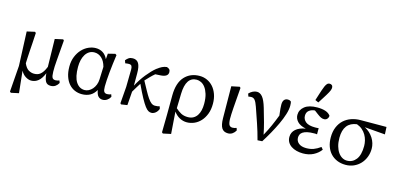

<svg xmlns="http://www.w3.org/2000/svg" viewBox="-80 -1283 4140 1997"><g transform="rotate(15 1990.5 -285.0)"><path d="M79 180 100 -102 85 -469 170 -488 181 -478Q178 -416 174.5 -367Q171 -318 168.5 -278.5Q166 -239 164.5 -207Q163 -175 162 -147Q184 -97 213 -80.5Q242 -64 271 -64Q290 -64 306.5 -68.5Q323 -73 338 -85Q353 -97 366.5 -117.5Q380 -138 393 -170L387 -469L473 -488L483 -478Q477 -403 472.5 -350Q468 -297 465 -258Q462 -219 460.5 -190.5Q459 -162 460 -136Q461 -89 470.5 -72.5Q480 -56 505 -56Q515 -56 526 -58.5Q537 -61 546 -65L555 -40Q543 -17 522 -2Q501 13 471 13Q430 13 414.5 -17Q399 -47 395 -102Q370 -41 336.5 -14Q303 13 261 13Q232 13 200.5 -6.5Q169 -26 149 -64L174 172L91 190Z M806 13Q765 13 729 -2.5Q693 -18 666 -49Q639 -80 623.5 -126Q608 -172 608 -232Q608 -292 627.5 -339.5Q647 -387 678 -420Q709 -453 748 -470.5Q787 -488 826 -488Q869 -488 902 -467.5Q935 -447 955 -404L960 -464L1036 -483L1051 -473Q1044 -425 1038 -376Q1032 -327 1027.5 -281.5Q1023 -236 1020.5 -196Q1018 -156 1018 -127Q1018 -86 1028 -71Q1038 -56 1061 -56Q1072 -56 1082.5 -58.5Q1093 -61 1104 -65L1112 -40Q1100 -17 1078.5 -2Q1057 13 1031 13Q1003 13 984 -5.5Q965 -24 957 -72Q931 -27 893.5 -7Q856 13 806 13ZM824 -36Q846 -36 867.5 -47Q889 -58 906 -77.5Q923 -97 934 -124.5Q945 -152 946 -185L951 -320Q935 -380 901 -410.5Q867 -441 824 -441Q792 -441 768 -426Q744 -411 728 -385Q712 -359 704 -325Q696 -291 696 -252Q696 -143 731 -89.5Q766 -36 824 -36Z M1555 13Q1539 13 1523 4.5Q1507 -4 1486 -31.5Q1465 -59 1436.5 -111Q1408 -163 1368 -249Q1352 -223 1337 -200Q1322 -177 1306 -148Q1304 -111 1300.5 -73Q1297 -35 1295 0L1229 10L1220 0L1234 -179L1237 -370Q1237 -393 1229.5 -405.5Q1222 -418 1200 -418Q1190 -418 1180.5 -417Q1171 -416 1161 -414L1150 -444Q1165 -463 1182 -474Q1199 -485 1225 -485Q1268 -485 1288 -452Q1308 -419 1308 -346V-213Q1346 -285 1394.5 -345Q1443 -405 1486 -440Q1516 -463 1539.5 -474.5Q1563 -486 1589 -489Q1606 -485 1617 -474.5Q1628 -464 1628 -444Q1628 -417 1607 -403.5Q1586 -390 1548 -388L1492 -385Q1467 -364 1444.5 -341Q1422 -318 1399 -293Q1429 -238 1452 -196Q1475 -154 1494.5 -125.5Q1514 -97 1532.5 -82.5Q1551 -68 1573 -68Q1589 -68 1602 -70Q1615 -72 1623 -75L1631 -49Q1620 -20 1599 -3.5Q1578 13 1555 13Z M1933 -42Q1967 -42 1991.5 -55.5Q2016 -69 2032 -93Q2048 -117 2055.5 -149Q2063 -181 2063 -219Q2063 -282 2049.5 -324.5Q2036 -367 2016 -393Q1996 -419 1971.5 -430.5Q1947 -442 1925 -442Q1809 -442 1804 -259Q1804 -258 1803.5 -238Q1803 -218 1802.5 -192Q1802 -166 1801 -140Q1800 -114 1800 -102Q1830 -74 1860.5 -58Q1891 -42 1933 -42ZM1716 180 1719 -12 1720 -219Q1721 -353 1782.5 -420.5Q1844 -488 1945 -488Q1987 -488 2024.5 -471Q2062 -454 2090 -422.5Q2118 -391 2134.5 -345.5Q2151 -300 2151 -243Q2151 -180 2132.5 -132.5Q2114 -85 2084 -52.5Q2054 -20 2015.5 -3.5Q1977 13 1937 13Q1896 13 1859.5 -6.5Q1823 -26 1795 -64L1812 172L1728 190Z M2381 13Q2334 13 2313 -20Q2292 -53 2291 -125L2288 -469L2375 -487L2385 -477Q2379 -402 2375 -349Q2371 -296 2368 -257Q2365 -218 2364 -189.5Q2363 -161 2363 -136Q2365 -88 2376.5 -72Q2388 -56 2411 -56Q2422 -56 2432.5 -58.5Q2443 -61 2454 -65L2462 -40Q2450 -17 2429 -2Q2408 13 2381 13Z M2697 3Q2674 -85 2646.5 -165.5Q2619 -246 2590 -330Q2574 -376 2558.5 -395.5Q2543 -415 2520 -415Q2510 -415 2502.5 -414Q2495 -413 2488 -411L2477 -441Q2495 -461 2518 -472Q2541 -483 2562 -483Q2596 -483 2622.5 -451Q2649 -419 2672 -341Q2696 -261 2714 -194Q2732 -127 2743 -69Q2761 -102 2775.5 -131Q2790 -160 2802.5 -188.5Q2815 -217 2826.5 -245Q2838 -273 2850 -304Q2844 -350 2842 -376Q2840 -402 2840 -420Q2840 -454 2854 -471Q2868 -488 2892 -488Q2907 -488 2914.5 -484.5Q2922 -481 2928 -476Q2930 -468 2931.5 -458.5Q2933 -449 2933 -432Q2933 -391 2916.5 -338Q2900 -285 2873 -227.5Q2846 -170 2813 -111Q2780 -52 2747 0Z M3008 -117Q3008 -167 3045.5 -200Q3083 -233 3151 -244Q3088 -257 3058.5 -288.5Q3029 -320 3029 -360Q3029 -415 3075.5 -451.5Q3122 -488 3211 -488Q3262 -488 3298.5 -476Q3335 -464 3354 -437Q3354 -418 3341.5 -403Q3329 -388 3307 -388Q3290 -388 3274 -395.5Q3258 -403 3234 -421L3194 -451Q3159 -449 3133 -429.5Q3107 -410 3107 -372Q3107 -333 3138.5 -307Q3170 -281 3241 -281Q3249 -281 3260 -281.5Q3271 -282 3279 -283V-217Q3269 -219 3262 -219Q3255 -219 3251 -219Q3204 -219 3174 -212Q3144 -205 3126.5 -193Q3109 -181 3102.5 -165.5Q3096 -150 3096 -134Q3096 -96 3125 -72.5Q3154 -49 3206 -49Q3250 -49 3284.5 -61.5Q3319 -74 3358 -102L3378 -78Q3348 -37 3299.5 -12Q3251 13 3188 13Q3151 13 3118 4.5Q3085 -4 3060.5 -20.5Q3036 -37 3022 -61Q3008 -85 3008 -117ZM3170 -557Q3182 -594 3192 -626Q3202 -658 3206 -669Q3216 -699 3224 -716.5Q3232 -734 3240 -744Q3248 -754 3255.5 -757Q3263 -760 3271 -760Q3285 -760 3295 -751.5Q3305 -743 3305 -725Q3305 -719 3303.5 -712.5Q3302 -706 3298.5 -696Q3295 -686 3287.5 -672.5Q3280 -659 3268 -639Q3262 -628 3244 -600.5Q3226 -573 3206 -541Z M3649 -33Q3709 -33 3746.5 -81Q3784 -129 3784 -226Q3784 -255 3776.5 -285.5Q3769 -316 3753 -343.5Q3737 -371 3712 -392.5Q3687 -414 3653 -426Q3513 -408 3513 -243Q3513 -193 3524 -154Q3535 -115 3554 -88Q3573 -61 3597.5 -47Q3622 -33 3649 -33ZM3646 13Q3596 13 3555 -4Q3514 -21 3485 -52Q3456 -83 3440.5 -126.5Q3425 -170 3425 -224Q3425 -287 3445 -334.5Q3465 -382 3499.5 -413.5Q3534 -445 3580.5 -461Q3627 -477 3679 -477L3957 -478L3961 -399L3740 -417Q3770 -402 3793.5 -380Q3817 -358 3833.5 -332Q3850 -306 3858.5 -277Q3867 -248 3867 -219Q3867 -171 3850.5 -128.5Q3834 -86 3804.5 -54.5Q3775 -23 3734.5 -5Q3694 13 3646 13Z"/></g></svg>

Font: Source Serif Pro
Style: Regular
Weight: 400
Designer: Frank Grießhammer
Foundry: Adobe Systems Incorporated
Version: Version 2.000;PS 1.000;hotconv 16.6.51;makeotf.lib2.5.65220